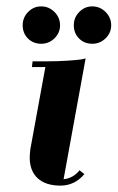

<svg xmlns="http://www.w3.org/2000/svg" viewBox="-20 -572 368 601"><path d="M248 -389 179 -11Q209 -14 229 -39L244 -27Q214 9 169 9Q123 9 98 -14Q73 -37 73 -79Q73 -87 75 -105Q80 -131 122 -362H80L82 -380H125Q159 -380 190 -382Q221 -384 234 -386ZM211 -493Q211 -517 228 -534.5Q245 -552 269 -552Q293 -552 310.5 -534.5Q328 -517 328 -493Q328 -469 310.5 -452Q293 -435 269 -435Q244 -435 227.5 -451.5Q211 -468 211 -493ZM51 -493Q51 -517 68 -534.5Q85 -552 109 -552Q133 -552 150.5 -534.5Q168 -517 168 -493Q168 -469 150.5 -452Q133 -435 109 -435Q84 -435 67.5 -451.5Q51 -468 51 -493Z"/></svg>

Font: Sail
Style: Regular
Weight: 400
Designer: Miguel Hernandez
Foundry: Miguel Hernandez
Version: Version 1.002